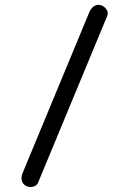

<svg xmlns="http://www.w3.org/2000/svg" viewBox="-20 -721 516 778"><path d="M83.5 31.2Q70.8 23.4 68.1 9.3Q65.4 -4.9 71.3 -19L342.3 -672.4Q348.1 -686.5 359.9 -695.1Q371.6 -703.6 386.2 -700.7Q400.9 -697.3 410.6 -684.1Q420.4 -670.9 414.6 -656.7L134.3 19Q128.4 32.7 112.3 35.9Q96.2 39.1 83.5 31.2Z"/></svg>

Font: Mikhak Regular
Style: Regular
Weight: 400
Designer: Amin Abedi
Version: Version 3.3